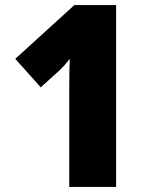

<svg xmlns="http://www.w3.org/2000/svg" viewBox="-20 -734 590 754"><path d="M436 0H252V-362Q252 -377 252 -401.5Q252 -426 252.5 -453Q253 -480 254 -503Q234 -477 214 -458L140 -391L40 -503L272 -714H436Z"/></svg>

Font: Noto Sans Hebrew SemiCondensed Black
Style: Regular
Weight: 900
Width: 4
Designer: Ben Nathan
Foundry: Google LLC
Version: Version 3.001; ttfautohint (v1.8.4.7-5d5b)